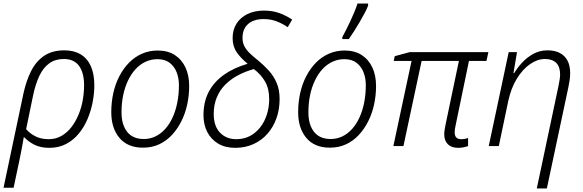

<svg xmlns="http://www.w3.org/2000/svg" viewBox="-42 -827 3298 1087"><path d="M91 -299Q107 -372 135 -426.5Q163 -481 208.5 -511.5Q254 -542 323 -542Q377 -542 415 -519Q453 -496 472.5 -452Q492 -408 492 -344Q492 -298 482.5 -248.5Q473 -199 453.5 -153Q434 -107 403.5 -70Q373 -33 331.5 -11.5Q290 10 237 10Q187 10 152 -8Q117 -26 93 -52Q87 -16 81 15Q75 46 68 80L35 236H-22ZM233 -39Q274 -39 306 -57.5Q338 -76 362 -107Q386 -138 402.5 -177.5Q419 -217 426.5 -260Q434 -303 434 -344Q434 -415 405.5 -454Q377 -493 319 -493Q271 -493 237 -468.5Q203 -444 181 -398Q159 -352 145 -285L106 -96Q126 -72 158 -55.5Q190 -39 233 -39Z M767 9Q681 9 634.5 -46Q588 -101 588 -192Q588 -248 599.5 -300Q611 -352 634 -396Q657 -440 689 -472.5Q721 -505 762 -523Q803 -541 851 -541Q908 -541 947.5 -515.5Q987 -490 1008 -445Q1029 -400 1029 -340Q1029 -287 1018 -236Q1007 -185 985 -141Q963 -97 931.5 -63Q900 -29 859 -10Q818 9 767 9ZM772 -40Q807 -40 837.5 -54.5Q868 -69 892.5 -96Q917 -123 934.5 -160.5Q952 -198 961.5 -245Q971 -292 971 -345Q971 -385 958 -418Q945 -451 918.5 -471.5Q892 -492 849 -492Q814 -492 782.5 -477.5Q751 -463 726 -436Q701 -409 683 -371.5Q665 -334 655.5 -288.5Q646 -243 646 -191Q646 -121 678 -80.5Q710 -40 772 -40Z M1290 10Q1233 10 1193 -14Q1153 -38 1131.5 -79.5Q1110 -121 1110 -175Q1110 -250 1139.5 -306.5Q1169 -363 1225 -403Q1281 -443 1360 -466Q1323 -496 1299 -530Q1275 -564 1275 -611Q1275 -659 1297.5 -694Q1320 -729 1360 -748Q1400 -767 1452 -767Q1501 -767 1539.5 -753Q1578 -739 1612 -716L1587 -673Q1558 -693 1524.5 -706Q1491 -719 1451 -719Q1394 -719 1362.5 -691Q1331 -663 1331 -612Q1331 -586 1341.5 -565.5Q1352 -545 1371.5 -526Q1391 -507 1419 -485Q1452 -458 1480 -427Q1508 -396 1524.5 -357Q1541 -318 1541 -267Q1541 -207 1523 -157Q1505 -107 1472 -69.5Q1439 -32 1392.5 -11Q1346 10 1290 10ZM1296 -39Q1339 -39 1373 -57Q1407 -75 1431.5 -106.5Q1456 -138 1469 -179Q1482 -220 1482 -266Q1482 -326 1458 -366.5Q1434 -407 1395 -436Q1348 -423 1307 -401.5Q1266 -380 1234.5 -349Q1203 -318 1185.5 -276Q1168 -234 1168 -182Q1168 -113 1203.5 -76Q1239 -39 1296 -39Z M1825 9Q1739 9 1692.5 -46Q1646 -101 1646 -192Q1646 -248 1657.5 -300Q1669 -352 1692 -396Q1715 -440 1747 -472.5Q1779 -505 1820 -523Q1861 -541 1909 -541Q1966 -541 2005.5 -515.5Q2045 -490 2066 -445Q2087 -400 2087 -340Q2087 -287 2076 -236Q2065 -185 2043 -141Q2021 -97 1989.5 -63Q1958 -29 1917 -10Q1876 9 1825 9ZM1830 -40Q1865 -40 1895.5 -54.5Q1926 -69 1950.5 -96Q1975 -123 1992.5 -160.5Q2010 -198 2019.5 -245Q2029 -292 2029 -345Q2029 -385 2016 -418Q2003 -451 1976.5 -471.5Q1950 -492 1907 -492Q1872 -492 1840.5 -477.5Q1809 -463 1784 -436Q1759 -409 1741 -371.5Q1723 -334 1713.5 -288.5Q1704 -243 1704 -191Q1704 -121 1736 -80.5Q1768 -40 1830 -40ZM1896 -617Q1906 -635 1918 -659Q1930 -683 1942 -708.5Q1954 -734 1964.5 -759.5Q1975 -785 1982 -807H2042V-795Q2035 -776 2022 -752Q2009 -728 1994 -702Q1979 -676 1963 -651Q1947 -626 1933 -606H1896Z M2552 10Q2514 10 2493.5 -10.5Q2473 -31 2473 -67Q2473 -78 2475 -91Q2477 -104 2481 -124L2556 -482H2345L2242 0H2185L2288 -482H2187L2193 -509L2278 -532H2723L2712 -482H2613L2538 -120Q2535 -108 2533.5 -96.5Q2532 -85 2532 -78Q2532 -59 2541 -49Q2550 -39 2568 -39Q2581 -39 2591 -41Q2601 -43 2608 -46V0Q2597 4 2582.5 7Q2568 10 2552 10Z M3120 -341Q3124 -361 3126.5 -377Q3129 -393 3129 -406Q3129 -449 3107 -471Q3085 -493 3043 -493Q3001 -493 2959 -464Q2917 -435 2884 -381.5Q2851 -328 2835 -253L2782 0H2725L2838 -532H2885L2865 -413H2869Q2886 -442 2913 -471.5Q2940 -501 2976.5 -521.5Q3013 -542 3058 -542Q3098 -542 3126.5 -527.5Q3155 -513 3170.5 -484.5Q3186 -456 3186 -413Q3186 -394 3183 -373.5Q3180 -353 3176 -334L3054 240H2997Z"/></svg>

Font: Noto Sans Display Light
Style: Italic
Weight: 300
Italic angle: -12°
Designer: Monotype Design Team
Foundry: Monotype Imaging Inc.
Version: Version 2.003